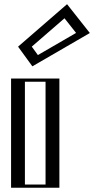

<svg xmlns="http://www.w3.org/2000/svg" viewBox="-20 -882 478 902"><path d="M57 -513H234V0H57ZM87 -664 143 -587 381 -725 290 -840ZM72 -498H219V-15H72ZM107.2 -661.7 288 -818.4 358.5 -729.3 147.2 -606.8ZM72 -498V-15H219V-498ZM107.2 -661.7 147.2 -606.8 358.5 -729.3 288 -818.4ZM57 -513V0H234V-513ZM87 -664 290 -840 381 -725 143 -587ZM97 -498H194V-15H97ZM129.3 -662.9 283 -796.1 337.4 -727.3 158 -623.3ZM32 -513V0H259V-513ZM64.9 -662.8 132.1 -570.4 402.1 -726.9 295 -862.3Z"/></svg>

Font: Hussar Outliner
Style: Regular
Weight: 700
Foundry: Cannot Into Space Fonts
Version: Version 0.92